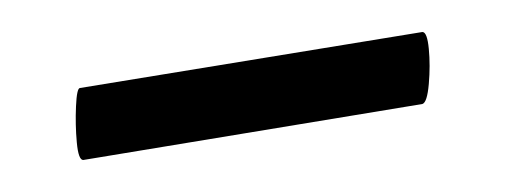

<svg xmlns="http://www.w3.org/2000/svg" viewBox="-20 -302 322 120"><path d="M32 -202Q29 -202 28 -213Q27 -224 27.5 -235.5Q28 -247 30 -247L244 -282Q247 -282 248 -271.5Q249 -261 248 -249.5Q247 -238 244 -237Z"/></svg>

Font: Cormorant SC
Style: Regular
Weight: 400
Designer: Christian Thalmann (Catharsis Fonts)
Version: Version 1.000;PS 002.000;hotconv 1.0.88;makeotf.lib2.5.64775